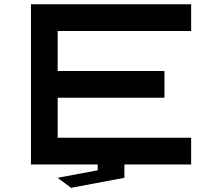

<svg xmlns="http://www.w3.org/2000/svg" viewBox="-20 -770 1040 899"><path d="M562.5 0V62.5L312.5 109.4L250 62.5L437.5 27.3V0H125V-750H875V-625H250V-437.5H750V-312.5H250V-125H875V0Z"/></svg>

Font: Xanmono
Style: Regular
Weight: 400
Designer: GGBotNet
Foundry: GGBotNet
Version: 1.00